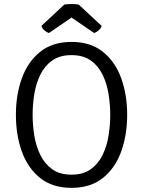

<svg xmlns="http://www.w3.org/2000/svg" viewBox="-20 -898 693 930"><path d="M57 -342Q57 -439.5 86.2 -519.8Q115.5 -600 175.2 -647.5Q235 -695 326.5 -695Q418.5 -695 478.2 -647.2Q538 -599.5 567 -519.2Q596 -439 596 -342Q596 -244 566.8 -163.5Q537.5 -83 477.8 -35.5Q418 12 326.5 12Q234 12 174.2 -36Q114.5 -84 85.8 -164.2Q57 -244.5 57 -342ZM138 -342Q138 -293.5 146 -242.5Q154 -191.5 174.8 -148.5Q195.5 -105.5 232.2 -78.8Q269 -52 326.5 -52Q383.5 -52 420.2 -78.8Q457 -105.5 477.5 -148.5Q498 -191.5 506 -242.5Q514 -293.5 514 -342Q514 -390.5 506 -441.2Q498 -492 477.5 -535Q457 -578 420.2 -604.5Q383.5 -631 326.5 -631Q269 -631 232.2 -604.5Q195.5 -578 174.8 -535Q154 -492 146 -441.2Q138 -390.5 138 -342ZM361 -876 472.5 -772.5Q467.5 -759 456.8 -750Q446 -741 436 -738L326.5 -813L217 -738Q207 -741 196 -750Q185 -759 180.5 -772.5L291.5 -876Q307.5 -878.5 326.5 -878.5Q345.5 -878.5 361 -876Z"/></svg>

Font: Signika SC Light
Style: Regular
Weight: 300
Designer: Anna Giedryś
Foundry: Anna Giedryś
Version: Version 2.000; ttfautohint (v1.8.3) -l 8 -r 50 -G 200 -x 9 -